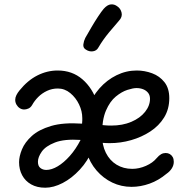

<svg xmlns="http://www.w3.org/2000/svg" viewBox="-20 -870 859 896"><path d="M130 -380Q123 -368 112.5 -363.5Q102 -359 93 -359Q82 -359 72.5 -365Q63 -371 57 -381.5Q51 -392 51 -404Q51 -415 56.5 -426Q62 -437 71 -448Q109 -495 154.5 -518Q200 -541 249 -541Q317 -541 364.5 -500Q412 -459 434 -391L412 -172Q390 -119 352.5 -78.5Q315 -38 272.5 -16Q230 6 191 6Q153 6 125.5 -9.5Q98 -25 83.5 -52Q69 -79 69 -113Q69 -140 82.5 -173Q96 -206 128.5 -235.5Q161 -265 218 -282Q275 -299 363 -293Q364 -303 364 -308.5Q364 -314 364 -319Q364 -351 349 -382.5Q334 -414 308 -435.5Q282 -457 250 -457Q223 -457 199.5 -446Q176 -435 158.5 -417.5Q141 -400 130 -380ZM157 -115Q157 -95 168.5 -86Q180 -77 196 -77Q221 -77 249.5 -94Q278 -111 306 -142.5Q334 -174 356 -217Q280 -222 236.5 -205Q193 -188 175 -162.5Q157 -137 157 -115ZM499 -284Q552 -284 593 -301.5Q634 -319 657 -348Q680 -377 680 -409Q680 -426 671 -437Q662 -448 648 -453.5Q634 -459 617 -459Q601 -459 574.5 -450.5Q548 -442 520.5 -419.5Q493 -397 474.5 -354Q456 -311 456 -242Q456 -193 474 -157Q492 -121 524 -101.5Q556 -82 597 -82Q629 -82 661 -96Q693 -110 711 -132Q722 -145 732 -150.5Q742 -156 753 -156Q764 -156 772.5 -151Q781 -146 786 -137Q791 -128 791 -115Q791 -99 782 -84.5Q773 -70 757 -59Q720 -28 678 -13Q636 2 594 2Q546 2 504 -18Q462 -38 430.5 -74.5Q399 -111 384 -160L391 -364Q409 -418 444 -457.5Q479 -497 524 -519Q569 -541 618 -541Q655 -541 690 -528Q725 -515 747.5 -486.5Q770 -458 770 -412Q770 -361 746 -322Q722 -283 681.5 -256.5Q641 -230 592 -216Q543 -202 492 -202Q474 -202 457 -203.5Q440 -205 429 -207L442 -288Q451 -287 466.5 -285.5Q482 -284 499 -284ZM439 -648Q431 -633 413.5 -630.5Q396 -628 380 -639Q367 -647 369 -663Q371 -679 378 -693Q391 -716 406.5 -742.5Q422 -769 437.5 -792.5Q453 -816 464 -829Q481 -848 497.5 -849.5Q514 -851 528 -840Q543 -830 547.5 -810.5Q552 -791 535 -773Q518 -754 489 -719Q460 -684 439 -648Z"/></svg>

Font: Playpen Sans
Style: Regular
Weight: 400
Designer: Laura Meseguer, Veronika Burian, José Scaglione, Kostas Bartsokas, Vera Evstafieva, Tom Grace, Yorlmar Campos
Foundry: TypeTogether
Version: Version 2.000